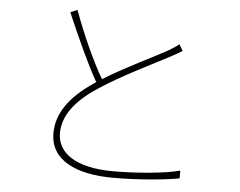

<svg xmlns="http://www.w3.org/2000/svg" viewBox="-53 -816 1105 884"><g transform="rotate(5 500.0 -374.0)"><path d="M751 -635C737 -623 722 -614 702 -602C642 -568 513 -508 410 -444C365 -521 311 -639 270 -752L238 -738C285 -629 342 -502 385 -428L376 -422C261 -345 209 -265 209 -177C209 -52 329 4 501 4C619 4 743 -8 806 -20V-56C741 -38 611 -26 498 -26C325 -26 239 -88 239 -180C239 -260 293 -332 394 -398C496 -466 646 -538 717 -576C739 -588 755 -597 769 -606Z"/></g></svg>

Font: Noto Sans CJK Thin
Style: Regular
Weight: 100
Designer: Ryoko NISHIZUKA (kana & ideographs); Paul D. Hunt (Latin, Greek & Cyrillic); Wenlong ZHANG (bopomofo); Sandoll Communica
Foundry: Adobe Systems Incorporated
Version: Version 1.000;PS 1;hotconv 1.0.78;makeotf.lib2.5.61930